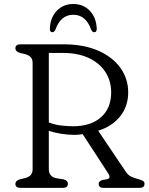

<svg xmlns="http://www.w3.org/2000/svg" viewBox="-20 -916 724 936"><path d="M605 -465.5Q605 -397.5 565.2 -348.2Q525.5 -299 458.5 -279L594.5 -77Q604.5 -62.5 618.5 -55.5Q632.5 -48.5 648 -44.5Q669.5 -39 677 -34.2Q684.5 -29.5 684.5 -20Q684.5 0 659.5 0H485.5Q461 0 461 -20Q461 -33 479.5 -38.5L500.5 -42Q523 -46 508 -70L383 -262Q374 -260.5 364.5 -259.5Q355 -258.5 344.5 -258.5Q314 -258.5 280.5 -263.5Q247 -268.5 218 -278.5V-91.5Q218 -54 256 -47L291 -41.5Q311 -35.5 311 -20Q311 0 286 0H80.5Q55 0 55 -20Q55 -35 77 -42L101 -47.5Q119 -52 129 -62Q139 -72 139 -91.5V-608.5Q139 -628 129 -638Q119 -648 101 -652.5L77 -658Q55 -665 55 -680Q55 -700 80.5 -700H288.5Q388.5 -700 459.2 -668.8Q530 -637.5 567.5 -584.5Q605 -531.5 605 -465.5ZM218 -658V-319Q249 -307 281.2 -303.8Q313.5 -300.5 335.5 -300.5Q423 -300.5 472.5 -344.5Q522 -388.5 522 -466Q522 -521.5 494 -564.8Q466 -608 413.2 -633Q360.5 -658 286 -658ZM337.5 -844Q275.5 -844 250 -771Q244 -759 236 -759Q222 -759 223 -777.5Q225.5 -830.5 256.8 -863.5Q288 -896.5 337.5 -896.5Q386.5 -896.5 417.8 -863.5Q449 -830.5 451.5 -777.5Q452.5 -759 439 -759Q430.5 -759 424.5 -771Q399 -844 337.5 -844Z"/></svg>

Font: Fraunces 9pt SuperSoft Light
Style: Regular
Weight: 300
Version: Version 1.000;[b76b70a41]